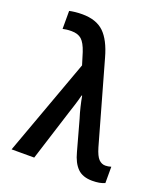

<svg xmlns="http://www.w3.org/2000/svg" viewBox="-141 -865 846 973"><g transform="rotate(20 281.5 -378.0)"><path d="M470 10Q418 10 390 -18Q362 -46 348 -100L303 -263Q294 -291 286.5 -322.5Q279 -354 275 -378H272Q266 -353 257 -324.5Q248 -296 241 -275L154 0H32L222 -522L202 -587Q187 -632 167.5 -649.5Q148 -667 113 -667Q97 -667 86 -665.5Q75 -664 66 -662V-759Q79 -762 97 -764Q115 -766 135 -766Q211 -766 252.5 -726Q294 -686 318 -599L442 -160Q455 -116 470.5 -100.5Q486 -85 506 -85Q521 -85 537 -90V-2Q511 10 470 10Z"/></g></svg>

Font: Noto Sans Mono SemiCondensed SemiBold
Style: Regular
Weight: 600
Width: 4
Designer: Monotype Design Team
Foundry: Monotype Imaging Inc.
Version: Version 2.014; ttfautohint (v1.8.4.7-5d5b)